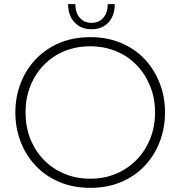

<svg xmlns="http://www.w3.org/2000/svg" viewBox="-20 -892 869 925"><path d="M415 13Q333 13 266.5 -15Q200 -43 152.5 -93Q105 -143 79.5 -209Q54 -275 54 -350Q54 -425 79.5 -491Q105 -557 152.5 -607Q200 -657 266.5 -685Q333 -713 415 -713Q497 -713 563.5 -685Q630 -657 677 -607Q724 -557 749.5 -491Q775 -425 775 -350Q775 -275 749.5 -209Q724 -143 677 -93Q630 -43 563.5 -15Q497 13 415 13ZM415 -31Q482 -31 539 -55Q596 -79 638 -122Q680 -165 703.5 -223.5Q727 -282 727 -350Q727 -419 703.5 -477Q680 -535 638 -578.5Q596 -622 539 -645.5Q482 -669 415 -669Q347 -669 290 -645.5Q233 -622 191 -578.5Q149 -535 126 -477Q103 -419 103 -350Q103 -282 126 -223.5Q149 -165 191 -122Q233 -79 290 -55Q347 -31 415 -31ZM421 -751Q388 -751 362.5 -765.5Q337 -780 322.5 -807.5Q308 -835 308 -872H343Q343 -830 364.5 -806Q386 -782 421 -782Q456 -782 477.5 -806Q499 -830 499 -872H533Q533 -835 519 -807.5Q505 -780 479.5 -765.5Q454 -751 421 -751Z"/></svg>

Font: MuseoModerno Thin ExtraLight
Style: Regular
Weight: 250
Version: Version 1.002